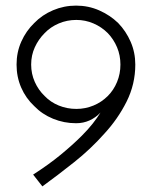

<svg xmlns="http://www.w3.org/2000/svg" viewBox="-20 -655 565 684"><path d="M139 -313Q117 -334 104 -363Q91 -392 91 -425Q91 -458 104 -486.5Q117 -515 139 -537Q160 -559 189.5 -571.5Q219 -584 252 -584Q284 -584 313 -571.5Q342 -559 364 -537Q385 -515 397 -486.5Q409 -458 409 -425Q409 -392 397 -363Q385 -334 364 -313Q342 -291 313 -279Q284 -267 252 -267Q219 -267 189.5 -279Q160 -291 139 -313ZM351 -178Q400 -231 431 -293Q462 -355 462 -425Q462 -468 445.5 -506Q429 -544 401 -573Q372 -601 333.5 -618Q295 -635 251 -635Q208 -635 169 -618.5Q130 -602 102 -573Q73 -545 56 -507Q39 -469 39 -425Q39 -381 55.5 -343Q72 -305 102 -277Q130 -248 169 -232Q208 -216 251 -216Q277 -216 299 -226Q321 -236 338 -254Q327 -236 310.5 -215Q294 -194 271 -171Q239 -139 196.5 -104Q154 -69 98 -33Q106 -22 114.5 -12Q123 -2 131 9Q186 -31 244.5 -77.5Q303 -124 351 -178Z"/></svg>

Font: Josefin Slab Thin Medium
Style: Regular
Weight: 500
Version: Version 2.000